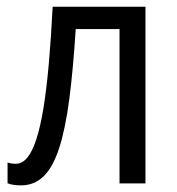

<svg xmlns="http://www.w3.org/2000/svg" viewBox="-20 -556 537 582"><path d="M420.9 0H342.3V-467.8H209.5Q201.7 -344.2 189.9 -254.6Q178.2 -165 159.4 -107.2Q140.6 -49.3 112.3 -21.7Q84 5.9 43.5 5.9Q31.7 5.9 21.5 4.4Q11.2 2.9 2.9 -0.5V-63.5Q8.3 -61.5 14.6 -60.5Q21 -59.6 27.8 -59.6Q47.4 -59.6 62.7 -78.1Q78.1 -96.7 90.3 -134.3Q102.5 -171.9 111.8 -228.8Q121.1 -285.6 127.9 -362.3Q134.8 -439 139.6 -535.6H420.9Z"/></svg>

Font: Open Sans SemiCondensed
Style: Regular
Weight: 400
Width: 4
Designer: Monotype Design Team
Foundry: Monotype Imaging Inc.
Version: Version 3.000